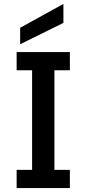

<svg xmlns="http://www.w3.org/2000/svg" viewBox="-20 -961 442 981"><path d="M65 0V-93H144V-602H65V-695H337V-602H258V-93H337V0ZM304 -941V-844L83 -735V-819Z"/></svg>

Font: Parkinsans Light Medium
Style: Regular
Weight: 500
Version: Version 1.000